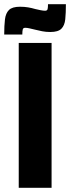

<svg xmlns="http://www.w3.org/2000/svg" viewBox="-54 -892 333 912"><path d="M35 0V-688H191V0ZM-34 -728Q-34 -770 -30.5 -799.5Q-27 -829 -11.5 -844.5Q4 -860 41 -860Q62 -860 79.5 -857Q97 -854 114 -849Q126 -846 139 -843.5Q152 -841 160 -841Q170 -841 172 -848.5Q174 -856 174 -872H259Q259 -830 256 -800.5Q253 -771 237.5 -755.5Q222 -740 185 -740Q164 -740 146.5 -743.5Q129 -747 113 -751Q100 -754 87.5 -757Q75 -760 66 -760Q56 -760 54 -752Q52 -744 52 -728Z"/></svg>

Font: Saira ExtraCondensed Black
Style: Regular
Weight: 900
Width: 2
Designer: Hector Gatti with collaboration of the Omnibus-Type team
Foundry: Omnibus-Type
Version: Version 1.101